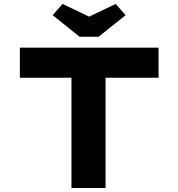

<svg xmlns="http://www.w3.org/2000/svg" viewBox="-20 -938 889 958"><path d="M336.6 0V-550.1H79.1V-700H771.1V-550.1H506.6V0ZM377 -754.7 242.7 -862.3 292.2 -918.3 439.6 -847.8H409.6L557.1 -918.3L606.6 -862.3L472.2 -754.7Z"/></svg>

Font: Lexend Peta
Style: Regular
Weight: 400
Designer: Bonnie Shaver-Troup, Thomas Jockin
Foundry: Lexend
Version: Version 1.007